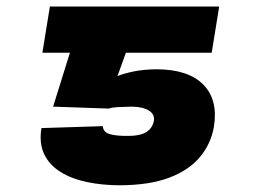

<svg xmlns="http://www.w3.org/2000/svg" viewBox="-20 -548 768 577"><path d="M307.6 -221.7 139.6 -227.5 233.4 -528.3H638.7L616.2 -389.6H358.4L333 -319.3Q352.1 -327.1 381.8 -333.3Q411.6 -339.4 451.2 -339.8Q545.9 -339.4 590.8 -293.9Q635.7 -248.5 623 -168Q614.3 -116.7 581.5 -76.9Q548.8 -37.1 489.5 -14.4Q430.2 8.3 340.8 8.8Q287.1 8.8 241 -1Q194.8 -10.7 161.6 -31.5Q128.4 -52.2 112.8 -84.7Q97.2 -117.2 104.5 -163.1L289.1 -168.9Q290 -150.9 309.6 -145Q329.1 -139.2 364.3 -139.6Q399.4 -139.2 418.7 -150.6Q438 -162.1 442.4 -184.6Q445.8 -204.1 427.7 -215.6Q409.7 -227.1 376 -227.5Q350.1 -227.1 333 -226.1Q315.9 -225.1 307.6 -221.7ZM291 -528.3 267.6 -389.6H107.4L129.9 -528.3Z"/></svg>

Font: Inter 18pt Black
Style: Italic
Weight: 900
Italic angle: -9.3988°
Designer: Rasmus Andersson
Foundry: rsms
Version: Version 4.001;git-66647c0bb